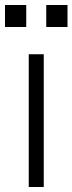

<svg xmlns="http://www.w3.org/2000/svg" viewBox="-49 -748 290 768"><path d="M56 -640V-728H-29V-640ZM221 -640V-728H136V-640ZM126 0V-531H66V0Z"/></svg>

Font: Plus Jakarta Sans Light
Style: Regular
Weight: 300
Designer: Gumpita Rahayu
Foundry: Tokotype
Version: Version 2.071;gftools[0.9.30]